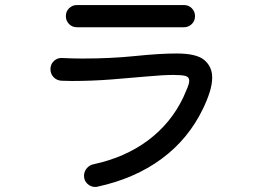

<svg xmlns="http://www.w3.org/2000/svg" viewBox="-20 -723 1040 761"><path d="M709 -615H285Q266 -615 253.5 -628Q241 -641 241 -659Q241 -678 254 -690.5Q267 -703 285 -703H709Q728 -703 740.5 -690Q753 -677 753 -659Q753 -640 740 -627.5Q727 -615 709 -615ZM366 17Q363 18 357 18Q340 18 326.5 5.5Q313 -7 313 -26Q313 -43 324 -56Q335 -69 351 -72Q476 -99 566.5 -166.5Q657 -234 706 -336Q717 -360 723.5 -376.5Q730 -393 730 -403Q730 -418 715 -422Q700 -426 667 -426Q628 -426 563 -420Q498 -414 420.5 -408Q343 -402 265 -402Q255 -402 245 -402.5Q235 -403 224 -403Q205 -404 192.5 -417Q180 -430 180 -449Q180 -469 194.5 -482Q209 -495 228 -493Q248 -492 267.5 -491.5Q287 -491 306 -491Q420 -491 516.5 -501Q613 -511 680 -511Q760 -511 790.5 -484.5Q821 -458 821 -416Q821 -389 811 -357.5Q801 -326 785 -293Q727 -172 620.5 -93.5Q514 -15 366 17Z"/></svg>

Font: Kiwi Maru Medium
Style: Regular
Weight: 500
Designer: Hiroki-Chan
Version: Version 1.100